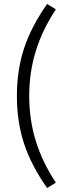

<svg xmlns="http://www.w3.org/2000/svg" viewBox="-20 -819 326 966"><path d="M65 -336Q65 -466 101 -575.5Q137 -685 217 -799L261 -772Q193 -669 160 -562Q127 -455 127 -336Q127 -217 160 -110Q193 -3 261 100L217 127Q137 13 101 -96.5Q65 -206 65 -336Z"/></svg>

Font: KoHo
Style: Regular
Weight: 400
Version: Version 1.000; ttfautohint (v1.6)